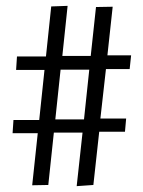

<svg xmlns="http://www.w3.org/2000/svg" viewBox="-20 -646 490 656"><path d="M242 -10 262 -193H164L145 -14L90 -13L109 -191H23L26 -236H114L132 -407H35L38 -453H137L155 -624L211 -626L193 -455H290L308 -622L365 -623L347 -457H428L423 -410H342L323 -241H411L407 -196H319L299 -14ZM169 -238H267L285 -408H187Z"/></svg>

Font: Inconsolata SemiCondensed
Style: Regular
Weight: 400
Width: 4
Monospace: yes
Designer: Raph Levien, Cyreal, Brenton Simpson
Foundry: Raph Levien, Cyreal, Google
Version: Version 3.001; ttfautohint (v1.8.2.53-6de2)